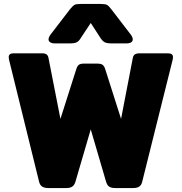

<svg xmlns="http://www.w3.org/2000/svg" viewBox="-20 -949 917 969"><path d="M225 -750Q225 -762 237 -777L333 -902Q347 -919 355 -924Q363 -929 387 -929H488Q512 -929 520.5 -924Q529 -919 542 -902L638 -777Q650 -762 650 -750Q650 -741 642 -735.5Q634 -730 619 -730H544Q520 -730 509 -735.5Q498 -741 488 -756L438 -833L387 -756Q378 -741 367 -735.5Q356 -730 332 -730H257Q242 -730 233.5 -735.5Q225 -741 225 -750ZM177 -33 25 -650Q24 -654 24 -661Q24 -680 49 -680H190Q208 -680 215.5 -674Q223 -668 225 -655L285 -349L365 -600Q370 -616 378 -622Q386 -628 404 -628H471Q489 -628 497.5 -622Q506 -616 511 -600L591 -349L650 -655Q652 -668 660 -674Q668 -680 686 -680H827Q853 -680 853 -661Q853 -654 852 -650L698 -33Q694 -15 683 -7.5Q672 0 652 0H561Q541 0 530.5 -7.5Q520 -15 515 -33L438 -296L361 -33Q356 -15 345 -7.5Q334 0 315 0H224Q204 0 192.5 -7.5Q181 -15 177 -33Z"/></svg>

Font: Mitr SemiBold
Style: Regular
Weight: 600
Designer: Thanarat Vachiruckul
Foundry: Cadson Demak
Version: Version 1.002